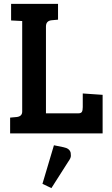

<svg xmlns="http://www.w3.org/2000/svg" viewBox="-20 -685 577 986"><path d="M507 0H32V-81L65 -84Q94 -87 94 -112V-577L37 -580V-665H278V-584L245 -581Q216 -578 216 -549V-103H382Q396 -103 400.5 -110.5Q405 -118 405 -135V-205L507 -198ZM257 61 306 71Q338 77 343 100Q344 104 344 115.5Q344 127 330 146L244 281L198 259Z"/></svg>

Font: Bree Serif
Style: Regular
Weight: 400
Designer: Veronika Burian, Jos Scaglione
Foundry: TypeTogether
Version: Version 1.002